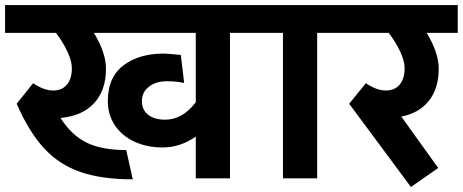

<svg xmlns="http://www.w3.org/2000/svg" viewBox="-39 -705 1830 759"><path d="M870.1 -575.2V0H734.9V-165Q673.8 -122.1 604 -122.1Q541 -122.1 491.5 -145.5Q441.9 -168.9 414.6 -210.4Q387.2 -252 387.2 -305.2Q387.2 -403.3 454.1 -450.2Q514.2 -493.2 608.9 -493.2Q623 -493.2 675.8 -487.8L689 -377Q659.2 -383.8 621.1 -383.8Q573.2 -383.8 545.9 -358.9Q522 -338.9 522 -305.2Q522 -271 546.4 -251.5Q570.8 -231.9 613.8 -231.9Q682.6 -231.9 734.9 -300.8V-575.2H332Q379.9 -497.1 379.9 -433.1Q379.9 -347.2 332.5 -296.6Q285.2 -246.1 200.2 -238.8Q244.1 -169.9 304 -140.9Q363.8 -111.8 460 -111.8L485.8 3.9Q362.8 3.9 278.8 -25.1Q194.8 -54.2 135 -119.1Q75.2 -184.1 26.9 -294.9L91.8 -376Q134.8 -347.2 170.9 -347.2Q206.1 -347.2 225.6 -370.6Q245.1 -394 245.1 -435.1Q245.1 -462.9 228 -500Q210.9 -537.1 182.1 -575.2H-19V-685.1H995.1V-575.2Z M1214.8 -575.2V0H1079.6V-575.2H954.6V-685.1H1339.8V-575.2Z M1647.5 -575.2Q1695.3 -497.1 1695.3 -433.1Q1695.3 -356 1656.7 -306.9Q1618.2 -257.8 1547.4 -244.1L1693.4 -41L1585.4 34.2L1341.3 -294.9L1407.2 -376Q1450.2 -347.2 1486.3 -347.2Q1521.5 -347.2 1541 -370.6Q1560.5 -394 1560.5 -435.1Q1560.5 -462.9 1543.5 -500Q1526.4 -537.1 1497.6 -575.2H1299.3V-685.1H1770.5V-575.2Z"/></svg>

Font: Sarala
Style: Bold
Weight: 700
Designer: Andres Torresi
Foundry: Huerta Tipografica
Version: Version 1.004;PS 001.003;hotconv 1.0.70;makeotf.lib2.5.58329